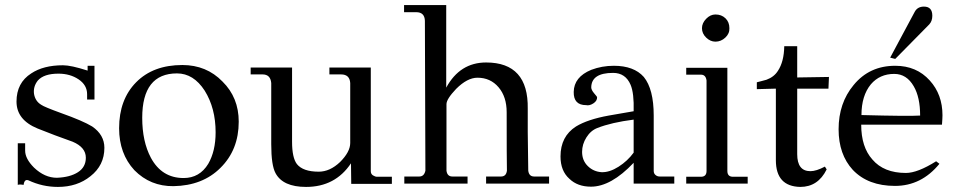

<svg xmlns="http://www.w3.org/2000/svg" viewBox="-20 -723 3768 756"><path d="M391 -141Q391 -72 336 -29Q284 13 208 13Q147 13 92 -13Q76 -19 73 5Q56 2 50 5V-159H79V-130Q79 -98 114 -63Q156 -23 204 -23Q256 -25 287 -45Q318 -65 318 -102Q318 -143 266 -165Q195 -190 128 -217Q45 -251 45 -323Q45 -397 103 -434Q151 -466 228 -466Q260 -466 325 -445V-464H352V-331H323V-352Q323 -388 289.5 -410.5Q256 -433 210 -433Q153 -433 129 -406Q110 -382 114 -353Q119 -324 143 -310Q154 -302 220 -278Q307 -247 343 -225Q391 -192 391 -141Z M920 -244Q920 -133 848 -62Q778 8 663 10Q572 11 509 -53Q449 -118 449 -218Q449 -331 516 -399Q583 -467 698 -467Q793 -467 856 -402Q920 -339 920 -244ZM829 -202Q829 -297 786 -366Q742 -434 677 -434Q540 -434 540 -259Q540 -166 574 -102Q617 -22 703 -22Q766 -22 800 -78Q829 -128 829 -202Z M1523 -27V1H1363L1362 -80Q1300 13 1185 13Q1094 13 1065 -41Q1048 -72 1048 -155V-396Q1045 -430 1014 -430H967V-457H1130V-165Q1130 -102 1149 -77Q1173 -47 1235 -47Q1279 -47 1319 -85Q1359 -125 1359 -160V-396Q1357 -430 1323 -430H1277V-457H1440V-49Q1440 -38 1448.5 -32.5Q1457 -27 1465 -27Z M2142 -28V0H1894V-28H1953Q1973 -28 1976 -51Q1975 -93 1975 -281Q1975 -342 1943 -379.5Q1911 -417 1860 -417Q1820 -417 1776 -373Q1738 -333 1738 -313V-51Q1741 -28 1761 -28H1821V0H1572V-28H1631Q1650 -28 1655 -51L1653 -641Q1652 -675 1619 -675H1571V-703H1737V-378Q1791 -477 1894 -477Q2061 -477 2058 -295Q2057 -233 2060 -51Q2063 -28 2083 -28Z M2635 -28V0H2475V-82Q2386 12 2307 12Q2254 12 2222 -19Q2187 -50 2187 -107Q2187 -186 2248 -225Q2294 -253 2377 -268L2475 -285Q2477 -356 2463 -389Q2443 -436 2394 -436Q2309 -436 2308 -379Q2308 -369 2319.5 -355.5Q2331 -342 2331 -341Q2332 -326 2316.5 -316Q2301 -306 2288 -309Q2238 -309 2239 -361Q2240 -420 2308 -448Q2350 -464 2397 -464Q2476 -464 2515 -420Q2554 -372 2554 -268V-50Q2554 -40 2561 -34Q2568 -28 2577 -28ZM2475 -122V-252Q2388 -241 2332 -219Q2306 -209 2289 -182Q2272 -155 2272 -125Q2272 -91 2294.5 -69Q2317 -47 2349 -45Q2380 -44 2415.5 -66.5Q2451 -89 2475 -122Z M2852 -612Q2853 -591 2836 -575Q2819 -559 2797 -559Q2777 -559 2760.5 -575Q2744 -591 2744 -612Q2744 -632 2760.5 -649Q2777 -666 2797 -666Q2821 -666 2836.5 -651Q2852 -636 2852 -612ZM2844 -456V-50Q2844 -27 2866 -27H2924V0H2682V-27H2740Q2762 -27 2762 -50V-406Q2759 -429 2740 -429H2682V-456Z M3068 -541H3119V-418L3244 -420L3242 -374H3119V-116Q3119 -49 3171 -49Q3194 -49 3228 -67L3235 -56Q3201 13 3131 13Q3035 11 3035 -92V-374L2960 -372V-399Q2967 -401 2979.5 -404Q2992 -407 2998 -409Q3028 -420 3043 -444Q3067 -480 3068 -541Z M3651 -661Q3651 -640 3639 -627L3505 -491L3485 -496L3582 -677Q3593 -697 3618 -697Q3651 -697 3651 -661ZM3689 -232H3371Q3371 -144 3415 -95Q3460 -42 3547 -42Q3593 -42 3666 -88L3679 -78Q3608 9 3504 9Q3398 9 3338 -54Q3282 -115 3282 -214Q3282 -317 3341 -388Q3403 -464 3505 -464Q3589 -464 3641 -406Q3691 -351 3691 -269Q3691 -258 3689 -232ZM3603 -268Q3603 -340 3578 -383Q3550 -432 3501 -432Q3444 -432 3409 -391Q3372 -346 3372 -270Q3559 -265 3603 -268Z"/></svg>

Font: GFS Didot
Style: Regular
Weight: 400
Designer: Takis Katsoulidis and George D. Matthiopoulos
Foundry: Takis Katsoulidis and George D. Matthiopoulos
Version: Version 1.0